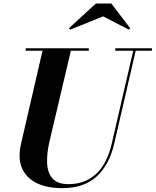

<svg xmlns="http://www.w3.org/2000/svg" viewBox="-20 -1014 851 1050"><path d="M544 -924.5 364.5 -852 357 -859.5 504 -994.5H589L692 -859.5L684.5 -852ZM120.5 -750H465.5V-736.5H367.5L250.5 -240Q236 -177.5 237.5 -124.5Q239 -71.5 266 -39.2Q293 -7 355 -7Q444 -7 504.8 -62.2Q565.5 -117.5 591.5 -230L708.5 -736.5H610.5V-750H811V-736.5H722L605 -230Q578 -112.5 508.5 -48.8Q439 15 320.5 15Q239 15 181.8 -12.2Q124.5 -39.5 100.5 -93.8Q76.5 -148 95.5 -230L212.5 -736.5H120.5Z"/></svg>

Font: Bodoni* 16pt
Style: Bold Italic
Weight: 700
Italic angle: -13°
Version: Version 2.3